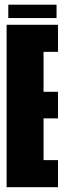

<svg xmlns="http://www.w3.org/2000/svg" viewBox="-20 -778 268 798"><path d="M7.5 0V-675H221V-562.5H161V-396.5H221V-286H161V-112.5H221V0ZM14.5 -703V-758.5H215V-703Z"/></svg>

Font: Anybody UltraCondensed ExtraBold
Style: Regular
Weight: 800
Width: 1
Designer: Tyler Finck
Foundry: Etcetera Type Company
Version: Version 1.010; ttfautohint (v1.8.3) -l 8 -r 50 -G 200 -x 14 